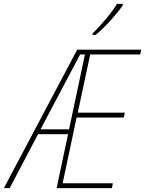

<svg xmlns="http://www.w3.org/2000/svg" viewBox="-80 -970 748 990"><path d="M413 -790Q449 -819 489.5 -864Q530 -909 553 -942V-950H523Q504 -918 467.5 -874Q431 -830 397 -797V-790ZM333 -689H358L276 -303H129ZM-30 0 116 -278H271L212 0H497L502 -25H243L315 -364H558L564 -389H321L385 -689H643L648 -714H318L-60 0Z"/></svg>

Font: Noto Sans Display SemiCondensed Thin
Style: Italic
Weight: 250
Width: 4
Designer: Monotype Design team
Foundry: Monotype Imaging Inc.
Version: 1.000